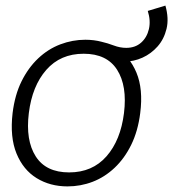

<svg xmlns="http://www.w3.org/2000/svg" viewBox="-20 -654 619 686"><path d="M425 -434 337 -462 342 -505Q364 -500 386.5 -491.5Q409 -483 431 -483Q463 -483 484 -501.5Q505 -520 512 -550Q519 -580 508 -615L571 -634Q584 -588 575 -551Q566 -514 543 -488Q520 -462 489 -448Q458 -434 425 -434ZM221 12Q159 12 111 -17.5Q63 -47 39 -105.5Q15 -164 25 -250Q33 -315 57 -363.5Q81 -412 116.5 -445.5Q152 -479 195.5 -495.5Q239 -512 285 -512Q347 -512 395 -482.5Q443 -453 467.5 -394.5Q492 -336 481 -250Q473 -186 449 -137Q425 -88 389.5 -54.5Q354 -21 311 -4.5Q268 12 221 12ZM227 -38Q310 -38 360.5 -95.5Q411 -153 423 -250Q435 -347 398.5 -404.5Q362 -462 279 -462Q196 -462 145.5 -404.5Q95 -347 83 -250Q71 -153 107.5 -95.5Q144 -38 227 -38Z"/></svg>

Font: Inclusive Sans Light
Style: Italic
Weight: 300
Italic angle: -7°
Designer: Olivia King
Foundry: Olivia King
Version: Version 2.004